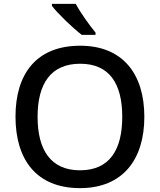

<svg xmlns="http://www.w3.org/2000/svg" viewBox="-20 -961 825 991"><path d="M371 -941H248V-931C275 -894 355 -817 402 -781H473V-793C442 -830 395 -896 371 -941ZM725 -358C725 -580 613 -725 394 -725C167 -725 60 -579 60 -359C60 -138 167 10 393 10C613 10 725 -137 725 -358ZM174 -358C174 -529 242 -632 394 -632C545 -632 611 -529 611 -358C611 -187 545 -82 393 -82C242 -82 174 -187 174 -358Z"/></svg>

Font: Noto Sans Devanagari UI Medium
Style: Regular
Weight: 500
Designer: Jelle Bosma - Monotype Design Team
Foundry: Monotype Imaging Inc.
Version: Version 2.004